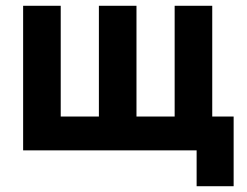

<svg xmlns="http://www.w3.org/2000/svg" viewBox="-20 -520 854 664"><path d="M60 0V-500H190V-117H322V-500H452V-117H584V-500H714V-117H788V124H660V0Z"/></svg>

Font: NT Somic Bold
Style: Regular
Weight: 700
Designer: Ravid Balaliev — lead type designer, mastering
Michael Voronin — secret advisor, marketing
Ivan Kovalenko — best boy
Foundry: NT Type
Version: Version 0.7